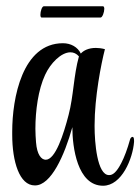

<svg xmlns="http://www.w3.org/2000/svg" viewBox="-20 -588 448 613"><path d="M113 -532H301C307 -532 313 -549 313 -560C313 -565 311 -568 309 -568H120C114 -568 109 -552 109 -541C109 -536 110 -532 113 -532ZM309 5C369 5 404 -82 408 -135V-139C408 -148 406 -151 403 -151C400 -151 396 -147 395 -142C387 -113 377 -86 367 -67C352 -38 340 -29 329 -29H328C290 -29 282 -134 282 -184V-188C282 -278 303 -385 315 -431C304 -434 294 -435 286 -435C263 -435 247 -427 238 -417C228 -438 206 -450 181 -450C51 -450 19 -274 19 -168V-158C19 -72 42 4 91 4H92C143 4 186 -92 211 -182C211 -118 227 5 309 5ZM126 -78C112 -78 98 -94 95 -134C94 -147 93 -162 93 -177C93 -234 102 -302 124 -349C141 -386 175 -421 205 -421C215 -421 224 -417 232 -408C215 -347 215 -282 199 -221C183 -159 157 -78 126 -78Z"/></svg>

Font: Style Script
Style: Regular
Weight: 400
Designer: Robert E. Leuschke
Foundry: Robert E. Leuschke
Version: Version 1.010